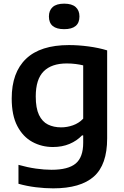

<svg xmlns="http://www.w3.org/2000/svg" viewBox="-20 -800 678 1050"><path d="M271 230Q225.5 230 176.2 224Q127 218 81 205V101.5Q130.5 115.5 176.5 122Q222.5 128.5 262 128.5Q353 128.5 394 94.2Q435 60 435 -19.5V-59.5H428.5Q400.5 -30 360.2 -13Q320 4 269.5 4Q208 4 156.8 -24Q105.5 -52 74.8 -110.5Q44 -169 44 -261.5Q44 -403.5 122.5 -478.5Q201 -553.5 357 -553.5Q409.5 -553.5 465 -546Q520.5 -538.5 566 -524.5V-43Q566 101 493.2 165.5Q420.5 230 271 230ZM314.5 -103.5Q347 -103.5 379 -114.8Q411 -126 435 -151V-442.5Q417 -447 394 -450Q371 -453 345 -453Q262 -453 218.8 -409.8Q175.5 -366.5 175.5 -272.5Q175.5 -208.5 193.2 -171.5Q211 -134.5 242.2 -119Q273.5 -103.5 314.5 -103.5ZM331 -640.5Q247.5 -640.5 247.5 -710Q247.5 -743 268.2 -761.5Q289 -780 331 -780Q373 -780 393.8 -761.5Q414.5 -743 414.5 -710Q414.5 -640.5 331 -640.5Z"/></svg>

Font: Encode Sans Semi Expanded SemiBold
Style: Regular
Weight: 600
Width: 6
Designer: Multiple Designers
Foundry: Impallari Type
Version: Version 3.000; ttfautohint (v1.8.3) -l 8 -r 50 -G 200 -x 14 